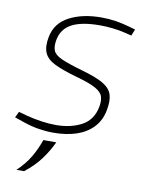

<svg xmlns="http://www.w3.org/2000/svg" viewBox="-79 -552 596 791"><g transform="rotate(10 219.0 -156.5)"><path d="M167 6Q137 6 106 1Q75 -4 40 -16L2 -29L14 -54L50 -44Q81 -36 112.5 -31.5Q144 -27 173 -27Q234 -27 279.5 -51Q325 -75 336 -131Q341 -157 335.5 -175Q330 -193 304 -207.5Q278 -222 223 -237Q163 -254 129 -270.5Q95 -287 84 -312.5Q73 -338 81 -379Q92 -438 147 -467Q202 -496 281 -496Q313 -496 341.5 -491.5Q370 -487 398 -479L426 -471L415 -444L386 -451Q362 -457 334.5 -460Q307 -463 281 -463Q205 -463 164 -441.5Q123 -420 114 -373Q109 -346 115.5 -328.5Q122 -311 150.5 -298Q179 -285 238 -268Q299 -251 330 -233Q361 -215 369 -189Q377 -163 369 -123Q361 -80 333.5 -51Q306 -22 264 -8Q222 6 167 6ZM45 183Q79 151 99.5 116Q120 81 133 43H187Q170 80 144 115.5Q118 151 77 183Z"/></g></svg>

Font: REM Thin
Style: Italic
Weight: 250
Italic angle: -11°
Designer: Octavio Pardo
Foundry: Ashler Design
Version: Version 1.005;gftools[0.9.28]